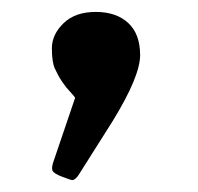

<svg xmlns="http://www.w3.org/2000/svg" viewBox="-20 -145 332 322"><path d="M169 58 114 145Q107 157 101 157Q99 157 84.5 151.5Q70 146 68 141Q66 136 70 125L106 19Q105 17 99.5 11Q94 5 91.5 2Q89 -1 84.5 -7.5Q80 -14 77.5 -19Q75 -24 72 -30Q67 -41 67 -64Q67 -87 86.5 -106Q106 -125 140.5 -125Q175 -125 195 -106.5Q215 -88 215 -52.5Q215 -17 169 58Z"/></svg>

Font: Crete Round
Style: Regular
Weight: 400
Designer: Veronika Burian
Foundry: TypeTogether
Version: Version 1.001